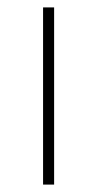

<svg xmlns="http://www.w3.org/2000/svg" viewBox="-20 -498 262 518"><path d="M96.2 0V-478H126V0Z"/></svg>

Font: Source Sans 3 ExtraLight
Style: Regular
Weight: 200
Designer: Paul D. Hunt
Foundry: Adobe
Version: Version 3.052;hotconv 1.1.0;makeotfexe 2.6.0